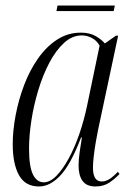

<svg xmlns="http://www.w3.org/2000/svg" viewBox="-20 -664 476 694"><path d="M121 10Q71 10 48.5 -31Q26 -72 26 -143Q26 -192 36.5 -247.5Q47 -303 67 -356Q87 -409 117 -452Q147 -495 186 -520.5Q225 -546 272 -546Q304 -546 325 -534Q346 -522 359 -507L399 -535H407L335 -197Q331 -178 326.5 -152Q322 -126 319 -100.5Q316 -75 316 -58Q316 -8 348 -8Q362 -8 376 -17Q390 -26 406 -43L412 -35Q395 -17 374.5 -3.5Q354 10 325 10Q293 10 278.5 -10Q264 -30 264 -65Q264 -89 268 -115Q272 -141 276 -167H273Q236 -70 198.5 -30Q161 10 121 10ZM138 -5Q161 -5 184 -28.5Q207 -52 228.5 -91.5Q250 -131 267 -180.5Q284 -230 295 -283L340 -499Q330 -517 312.5 -526.5Q295 -536 276 -536Q241 -536 211.5 -509Q182 -482 158.5 -437.5Q135 -393 118.5 -338.5Q102 -284 93.5 -229Q85 -174 85 -127Q85 -62 99 -33.5Q113 -5 138 -5ZM184 -624 188 -644H395L391 -624Z"/></svg>

Font: Noto Serif Display ExtraCondensed Light
Style: Italic
Weight: 300
Width: 2
Italic angle: -12°
Designer: Monotype Design Team
Foundry: Monotype Imaging Inc.
Version: Version 2.009